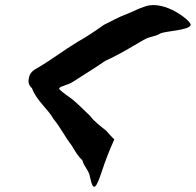

<svg xmlns="http://www.w3.org/2000/svg" viewBox="-20 -753 759 744"><path d="M92 -450C87 -431 95 -419 104 -411C122 -362 166 -331 188 -291C214 -260 232 -222 258 -189C269 -171 280 -150 299 -132C306 -106 325 -93 329 -66C342 -3 354 -28 374 -87C388 -130 404 -171 423 -213C410 -225 402 -235 392 -246C370 -264 344 -283 330 -303C305 -326 287 -346 263 -366C254 -374 208 -403 209 -411C220 -422 240 -422 261 -435C433 -543 359 -503 411 -528C458 -551 492 -573 536 -598C564 -614 574 -608 601 -623C618 -633 716 -635 719 -657C721 -671 621 -753 545 -729C516 -720 498 -709 472 -699C435 -685 413 -671 383 -657C349 -633 317 -611 281 -591C222 -555 185 -525 124 -489C110 -481 95 -472 92 -450Z"/></svg>

Font: Yuck
Style: It
Weight: 400
Version: Version Bleh